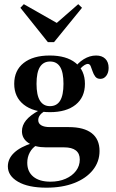

<svg xmlns="http://www.w3.org/2000/svg" viewBox="-20 -689 544 902"><path d="M198.4 192.7Q112.9 192.7 64.9 164.9Q16.9 137.1 16.9 92.7Q16.9 56.5 46.4 28.6Q75.8 0.8 132.3 -16.9L151.6 -6.5Q131.5 5.6 119.8 27.4Q108.1 49.2 108.1 75.8Q108.1 117.7 136.7 141.1Q165.3 164.5 216.9 164.5Q257.3 164.5 288.3 150.8Q319.4 137.1 337.1 113.7Q354.8 90.3 354.8 60.5Q354.8 32.3 336.3 17.7Q317.7 3.2 280.6 3.2H196Q144.4 3.2 113.7 -17.3Q83.1 -37.9 83.1 -72.6Q83.1 -100 102.4 -123.8Q121.8 -147.6 162.9 -170.2L187.9 -166.1Q173.4 -156.5 166.5 -146.4Q159.7 -136.3 159.7 -124.2Q159.7 -108.9 173.8 -100.4Q187.9 -91.9 214.5 -91.9H303.2Q374.2 -91.9 410.9 -63.3Q447.6 -34.7 447.6 20.2Q447.6 71 416.1 110.1Q384.7 149.2 328.6 171Q272.6 192.7 198.4 192.7ZM214.5 -162.1Q136.3 -162.1 91.5 -197.6Q46.8 -233.1 46.8 -295.2Q46.8 -358.1 91.1 -393.1Q135.5 -428.2 213.7 -428.2Q291.9 -428.2 335.5 -393.1Q379 -358.1 379 -295.2Q379 -232.3 335.5 -197.2Q291.9 -162.1 214.5 -162.1ZM214.5 -190.3Q246.8 -190.3 262.5 -216.1Q278.2 -241.9 278.2 -295.2Q278.2 -349.2 262.5 -374.6Q246.8 -400 215.3 -400Q183.9 -400 167.7 -374.6Q151.6 -349.2 151.6 -295.2Q151.6 -241.9 167.7 -216.1Q183.9 -190.3 214.5 -190.3ZM451.6 -318.5Q435.5 -318.5 427.4 -329.4Q419.4 -340.3 414.9 -354Q410.5 -367.7 406 -378.2Q401.6 -388.7 391.9 -388.7Q386.3 -388.7 377.4 -383.5Q368.5 -378.2 358.9 -368.1Q349.2 -358.1 341.9 -343.5L328.2 -366.1Q345.2 -393.5 373.4 -410.9Q401.6 -428.2 431.5 -428.2Q458.9 -428.2 474.6 -412.9Q490.3 -397.6 490.3 -370.2Q490.3 -347.6 479.4 -333.1Q468.5 -318.5 451.6 -318.5ZM347.6 -669.4 365.3 -652.4 233.9 -491.1H204.8L75.8 -652.4L91.9 -669.4L267.7 -569.4L221 -558.9Z"/></svg>

Font: Playfair
Style: Bold
Weight: 700
Designer: Claus Eggers Sørensen
Foundry: Claus Eggers Sørensen
Version: Version 2.001;gftools[0.9.30]